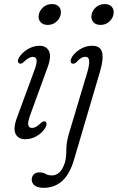

<svg xmlns="http://www.w3.org/2000/svg" viewBox="-20 -676 579 944"><path d="M214.5 -553.5Q192.5 -553.5 180.2 -566.5Q168 -579.5 170 -599.5Q172.5 -621.5 190.5 -638.8Q208.5 -656 236 -656Q258 -656 269.8 -643Q281.5 -630 279 -609.5Q277 -588 259 -570.8Q241 -553.5 214.5 -553.5ZM130 -114.5Q116.5 -78.5 118.8 -62.8Q121 -47 137.5 -47Q146.5 -47 156.8 -52.2Q167 -57.5 180 -70.5Q194.5 -83 202.5 -78.5Q208 -76 208.8 -67.5Q209.5 -59 203 -48Q188.5 -23.5 161.5 -7.5Q134.5 8.5 104.5 8.5Q69 8.5 56.2 -18.5Q43.5 -45.5 64.5 -100.5L148 -327.5Q162 -363.5 160 -380Q158 -396.5 141 -396.5Q122.5 -396.5 97.5 -372Q91.5 -366.5 86 -364Q80.5 -361.5 75 -364Q69 -367 68.2 -375.5Q67.5 -384 74 -394Q89.5 -418.5 117.5 -434.8Q145.5 -451 173.5 -451Q208.5 -451 221.2 -423.8Q234 -396.5 212.5 -341ZM474 -553.5Q452 -553.5 439.8 -566.5Q427.5 -579.5 429.5 -599.5Q432 -621.5 450 -638.8Q468 -656 495.5 -656Q517.5 -656 529.2 -643Q541 -630 538.5 -609.5Q536.5 -588 518.5 -570.8Q500.5 -553.5 474 -553.5ZM471.5 -323.5 343.5 110.5Q322.5 180.5 285.5 214Q248.5 247.5 193.5 247.5Q164.5 247.5 150.2 235.8Q136 224 136 207Q136 192 145.8 181.8Q155.5 171.5 174 171.5Q192 171.5 204.2 179Q216.5 186.5 236 186.5Q254 186.5 270.5 173Q287 159.5 298.5 125Q306.5 97.5 306 62.2Q305.5 27 319 -19.5L406.5 -311.5Q419 -351 418.5 -373.8Q418 -396.5 400 -396.5Q377.5 -396.5 356 -370.5Q345.5 -360.5 335 -363.5Q329.5 -365 327.8 -372.5Q326 -380 331 -390Q340 -411 369.2 -431Q398.5 -451 432.5 -451Q474 -451 482 -418.5Q490 -386 471.5 -323.5Z"/></svg>

Font: Fraunces 72pt S100 Light
Style: Italic
Weight: 300
Italic angle: -16°
Version: Version 1.000; ttfautohint (v1.8.3)